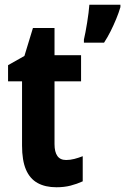

<svg xmlns="http://www.w3.org/2000/svg" viewBox="-20 -780 528 810"><path d="M259 -105Q276 -105 293.5 -109.5Q311 -114 329 -121V-15Q305 -4 278 3Q251 10 218 10Q171 10 138.5 -8Q106 -26 89.5 -64.5Q73 -103 73 -166V-437H14V-505L83 -544L119 -662H210V-547H322V-437H210V-172Q210 -139 222 -122Q234 -105 259 -105ZM488 -750Q481 -726 470 -699.5Q459 -673 446.5 -648Q434 -623 419 -600H334V-613Q337 -625 340.5 -644Q344 -663 347.5 -684Q351 -705 353.5 -725.5Q356 -746 357 -760H488Z"/></svg>

Font: Noto Sans Khmer Condensed
Style: Bold
Weight: 700
Width: 3
Designer: Danh Hong and the Monotype Design Team
Foundry: Monotype Imaging Inc.
Version: Version 2.004